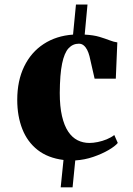

<svg xmlns="http://www.w3.org/2000/svg" viewBox="-20 -678 570 824"><path d="M54 -249.5Q54 -331.5 83.8 -392.8Q113.5 -454 167.5 -489.2Q221.5 -524.5 293.5 -529.5L306 -658.5H355.5L343.5 -529.5Q381.5 -527.5 407 -519.8Q432.5 -512 450.5 -505Q468.5 -498 483.5 -496L477 -340.5H386L364 -437Q360 -452.5 353.8 -464.5Q347.5 -476.5 338.8 -483.5Q330 -490.5 318.5 -490.5Q292.5 -490.5 274.2 -470.8Q256 -451 246.5 -405Q237 -359 236.5 -279Q236.5 -221 246 -180Q255.5 -139 272.5 -113.5Q289.5 -88 312.8 -76.2Q336 -64.5 364 -64.5Q380 -64.5 399.8 -68.5Q419.5 -72.5 438.2 -80.2Q457 -88 470.5 -98.5L485.5 -64.5Q474 -50.5 445.8 -34Q417.5 -17.5 380.5 -4.8Q343.5 8 303 10.5L291.5 126H240.5L252.5 8.5Q185.5 0 141.5 -34.5Q97.5 -69 75.8 -124.2Q54 -179.5 54 -249.5Z"/></svg>

Font: Merriweather 120pt Black
Style: Regular
Weight: 900
Designer: Eben Sorkin
Foundry: Eben Sorkin
Version: Version 2.100